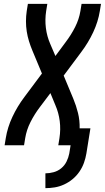

<svg xmlns="http://www.w3.org/2000/svg" viewBox="-20 -755 545 998"><path d="M216 223V146Q237 146 259 140Q281 134 298.5 119.5Q316 105 326 84.5Q336 64 340 43L347 0H283L289 -37Q296 -82 290.5 -125.5Q285 -169 268 -208L242 -271L187 -198Q159 -161 138.5 -120.5Q118 -80 111 -37L105 0H4L10 -37Q19 -93 44.5 -147.5Q70 -202 107 -251L198 -373L148 -493Q138 -517 130.5 -541.5Q123 -566 119 -591.5Q115 -617 115 -644Q115 -671 119 -698L125 -735H226L220 -698Q213 -653 218.5 -609.5Q224 -566 241 -527L268 -464L322 -537Q350 -574 370.5 -614.5Q391 -655 398 -698L404 -735H505L499 -698Q490 -642 464.5 -587.5Q439 -533 402 -484L311 -362L361 -242Q376 -206 385.5 -167.5Q395 -129 394 -88H450L429 43Q425 67 416.5 91Q408 115 393 137Q378 159 357.5 176Q337 193 313 204Q289 215 264.5 219Q240 223 216 223Z"/></svg>

Font: Iosevka Term Curly Semibold
Style: Italic
Weight: 600
Italic angle: -9°
Designer: Belleve Invis
Foundry: Belleve Invis
Version: Version 32.3.0